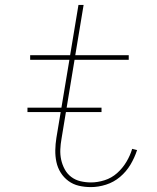

<svg xmlns="http://www.w3.org/2000/svg" viewBox="-20 -755 640 783"><path d="M351 8Q325 8 301.5 2.5Q278 -3 259 -17Q240 -31 227.5 -51Q215 -71 210 -94.5Q205 -118 205.5 -143Q206 -168 210 -193L263 -511H103V-530H266L300 -735H321L287 -530H505V-511H284L231 -190Q227 -168 226 -146Q225 -124 229.5 -103.5Q234 -83 244 -64.5Q254 -46 270.5 -33.5Q287 -21 308 -16Q329 -11 351 -11Q378 -11 406.5 -20Q435 -29 457.5 -49Q480 -69 495.5 -95Q511 -121 519 -148L539 -143Q529 -112 512 -83.5Q495 -55 469.5 -33.5Q444 -12 412.5 -2Q381 8 351 8ZM92 -298V-316H394V-298Z"/></svg>

Font: Iosevka Slab Thin Extended
Style: Italic
Weight: 100
Width: 7
Italic angle: -9°
Monospace: yes
Designer: Belleve Invis
Foundry: Belleve Invis
Version: Version 11.1.0; ttfautohint (v1.8.3)